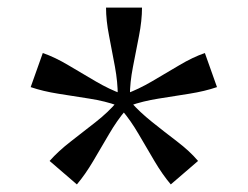

<svg xmlns="http://www.w3.org/2000/svg" viewBox="-20 -650 654 507"><path d="M288 -361V-398H325V-361ZM355 -630Q355 -596 347 -555Q339 -514 331 -473Q323 -432 323 -397H291Q291 -433 283.5 -474Q276 -515 268 -555.5Q260 -596 260 -630ZM61 -420 93 -510Q125 -499 161 -477.5Q197 -456 233 -435Q269 -414 302 -402L291 -371Q258 -383 216.5 -389.5Q175 -396 134 -402.5Q93 -409 61 -420ZM111 -225Q134 -251 167 -276.5Q200 -302 233 -328Q266 -354 288 -380L312 -359Q289 -332 268 -296Q247 -260 226 -224.5Q205 -189 183 -163ZM503 -225 431 -163Q409 -189 388 -224.5Q367 -260 346 -296Q325 -332 302 -359L326 -380Q349 -354 381.5 -328Q414 -302 447.5 -276.5Q481 -251 503 -225ZM521 -510 553 -420Q521 -409 480 -402.5Q439 -396 398 -389.5Q357 -383 323 -371L312 -402Q345 -414 381 -435Q417 -456 453 -477.5Q489 -499 521 -510Z"/></svg>

Font: Intel One Mono Light
Style: Regular
Weight: 300
Monospace: yes
Designer: Fred Shallcrass
Foundry: Frere-Jones Type LLC
Version: Version 1.004